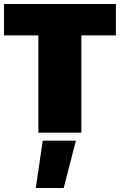

<svg xmlns="http://www.w3.org/2000/svg" viewBox="-20 -664 600 961"><path d="M171.9 0V-486.8H0V-644H560.1V-486.8H387.2V0ZM159.2 276.9 193.8 40H359.9L298.8 276.9Z"/></svg>

Font: Kanit ExtraBold
Style: Regular
Weight: 800
Designer: Katatrad Team
Foundry: CadsonDemak
Version: Version 1.000;PS 001.000;hotconv 1.0.88;makeotf.lib2.5.64775